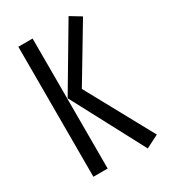

<svg xmlns="http://www.w3.org/2000/svg" viewBox="-162 -704 696 793"><g transform="rotate(-30 186.5 -307.5)"><path d="M305 11 122 -334 295 -626 346 -595 192 -338 366 -20ZM52 -620H120V0H52Z"/></g></svg>

Font: Smooch Sans Thin Medium
Style: Regular
Weight: 500
Version: Version 1.010